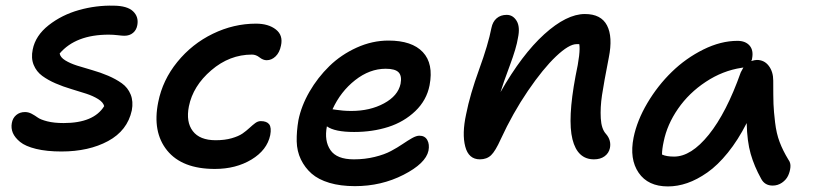

<svg xmlns="http://www.w3.org/2000/svg" viewBox="-20 -606 2891 682"><path d="M198.2 -67.9Q146 -67.9 108.2 -77.1Q70.3 -86.4 51.5 -101.8Q32.7 -117.2 25.6 -134Q18.6 -150.9 22 -168.9Q24.9 -186.5 37.6 -197.3Q50.3 -208 68.8 -208Q81.1 -208 92.5 -201.9Q104 -195.8 114 -188.5Q124 -181.2 147.9 -175Q171.9 -168.9 206.1 -168.9Q313 -168.9 350.1 -229Q346.7 -242.7 328.9 -253.9Q311 -265.1 286.4 -273.2Q261.7 -281.2 232.9 -289.8Q204.1 -298.3 177.5 -309.8Q150.9 -321.3 130.1 -336.4Q109.4 -351.6 99.6 -375.5Q89.8 -399.4 96.2 -430.2Q106 -479.5 152.8 -516.4Q199.7 -553.2 260.5 -570.3Q321.3 -587.4 383.8 -585.9Q432.1 -585.4 452.6 -565.9Q473.1 -546.4 467.8 -517.1Q464.8 -499.5 452.6 -489.3Q440.4 -479 421.9 -479Q414.1 -479 397.9 -481Q381.8 -482.9 366.2 -482.9Q249 -482.9 191.9 -416Q194.3 -402.3 211.7 -391.6Q229 -380.9 253.7 -373Q278.3 -365.2 307.6 -356.9Q336.9 -348.6 364.3 -336.9Q391.6 -325.2 412.8 -310.1Q434.1 -294.9 444.1 -270.3Q454.1 -245.6 448.2 -213.9Q432.6 -142.1 364 -105Q295.4 -67.9 198.2 -67.9Z M743.2 -5.9Q627 -5.9 573.7 -71.5Q520.5 -137.2 542 -243.2Q557.6 -321.8 609.9 -386Q662.1 -450.2 736.1 -486.1Q810.1 -522 889.2 -522Q933.6 -522 960 -501.2Q986.3 -480.5 978 -443.8Q973.1 -419.4 959 -405.8Q944.8 -392.1 927.2 -392.1Q914.6 -392.1 901.9 -402.1Q889.2 -412.1 875 -412.1Q795.4 -412.1 730.5 -356.4Q665.5 -300.8 650.9 -228Q640.1 -172.9 664.8 -140.4Q689.5 -107.9 746.1 -107.9Q778.3 -107.9 803 -115Q827.6 -122.1 841.6 -131.8Q855.5 -141.6 866.2 -151.6Q877 -161.6 886.5 -168.7Q896 -175.8 906.2 -175.8Q927.7 -175.8 936.3 -164.3Q944.8 -152.8 939.9 -126Q928.7 -72.8 873.3 -39.3Q817.9 -5.9 743.2 -5.9Z M1240.7 55.2Q1189.5 55.2 1150.1 43.5Q1110.8 31.7 1086.9 10.7Q1063 -10.3 1048.8 -39.6Q1034.7 -68.8 1033.9 -104Q1033.2 -139.2 1040 -179.2Q1050.3 -230 1079.3 -280.3Q1108.4 -330.6 1149.9 -371.1Q1191.4 -411.6 1246.8 -436.8Q1302.2 -461.9 1359.9 -461.9Q1443.4 -461.9 1481.9 -420.9Q1520.5 -379.9 1505.9 -303.2Q1495.6 -250 1455.3 -211.4Q1415 -172.9 1359.1 -155Q1303.2 -137.2 1237.8 -137.2Q1168.9 -137.2 1141.1 -157.2Q1131.3 -105.5 1153.8 -72.8Q1176.3 -40 1236.8 -40Q1276.4 -40 1311 -48.6Q1345.7 -57.1 1368.9 -69.6Q1392.1 -82 1410.4 -94.5Q1428.7 -106.9 1443.8 -115.5Q1459 -124 1469.7 -124Q1489.3 -124 1497.8 -108.6Q1506.3 -93.3 1502 -70.8Q1492.2 -25.4 1413.3 14.9Q1334.5 55.2 1240.7 55.2ZM1350.1 -361.8Q1293 -361.8 1241.5 -321.3Q1189.9 -280.8 1161.1 -217.8Q1165.5 -217.3 1175.5 -215.8Q1185.5 -214.4 1198.7 -213.1Q1211.9 -211.9 1228 -211.9Q1294.4 -211.9 1344 -238.8Q1393.6 -265.6 1402.8 -308.1Q1408.2 -335.9 1396 -348.9Q1383.8 -361.8 1350.1 -361.8Z M2089.8 -40Q2031.2 -40 2013.4 -111.3Q1995.6 -182.6 2024.4 -335.9Q2043 -421.4 2037.6 -449.2H2027.8Q2001 -449.2 1955.1 -405.8Q1909.2 -362.3 1855.2 -283.2Q1801.3 -204.1 1758.8 -111.8Q1739.7 -69.3 1724.4 -54.7Q1709 -40 1684.6 -40Q1644.5 -40 1632.6 -85.4Q1620.6 -130.9 1635.7 -200.2Q1649.4 -270 1681.9 -359.4Q1714.4 -448.7 1725.6 -506.8Q1730 -528.8 1744.1 -541Q1758.3 -553.2 1779.8 -553.2Q1802.2 -553.2 1815.2 -531.7Q1828.1 -510.3 1819.8 -471.2Q1814.5 -436.5 1790.8 -373Q1767.1 -309.6 1757.8 -278.8Q1834 -412.6 1913.3 -484.4Q1992.7 -556.2 2057.6 -556.2Q2115.2 -556.2 2136.2 -515.6Q2157.2 -475.1 2142.6 -401.9Q2125 -312 2118.4 -268.1Q2111.8 -224.1 2114 -185.8Q2116.2 -147.5 2132.8 -129.9Q2151.9 -107.9 2146.5 -80.1Q2142.6 -62 2127.7 -51Q2112.8 -40 2089.8 -40Z M2352.5 56.2Q2281.7 56.2 2248.5 7.6Q2215.3 -41 2230.5 -117.2Q2242.7 -177.7 2279.5 -240Q2316.4 -302.2 2366.5 -350.8Q2416.5 -399.4 2478.5 -430.2Q2540.5 -460.9 2599.6 -460.9Q2627.9 -460.9 2642.6 -444.1Q2657.2 -427.2 2651.4 -397.9Q2651.4 -393.6 2648.4 -389.2Q2662.1 -393.1 2668.5 -393.1Q2694.8 -393.1 2710.7 -372.1Q2726.6 -351.1 2726.6 -319.8Q2726.6 -262.7 2727.5 -236.6Q2728.5 -210.4 2733.2 -171.1Q2737.8 -131.8 2749.3 -101.6Q2760.7 -71.3 2780.3 -39.1Q2789.1 -27.8 2787.6 -12Q2786.1 3.9 2779.3 18.3Q2772.5 32.7 2757.6 43Q2742.7 53.2 2724.6 53.2Q2696.3 53.2 2683.6 28.8Q2659.2 -15.1 2646.5 -59.3Q2633.8 -103.5 2632.3 -168.9Q2601.6 -108.4 2565.4 -63.7Q2529.3 -19 2492.7 6.6Q2456.1 32.2 2421.4 44.2Q2386.7 56.2 2352.5 56.2ZM2337.4 -103Q2331.5 -75.7 2331.5 -57.1Q2346.7 -49.8 2374.5 -49.8Q2435.1 -49.8 2497.8 -127.7Q2560.5 -205.6 2611.3 -349.1Q2616.2 -358.9 2620.6 -366.2Q2619.6 -366.2 2617.4 -365.7Q2615.2 -365.2 2614.3 -365.2Q2546.9 -355 2487.1 -315.4Q2427.2 -275.9 2388.4 -219.7Q2349.6 -163.6 2337.4 -103Z"/></svg>

Font: Shantell Sans Bouncy
Style: Italic
Weight: 500
Italic angle: -11.31°
Designer: Stephen Nixon, Anya Danilova, Shantell Martin
Foundry: Arrow Type
Version: Version 1.006;[9816181b4]